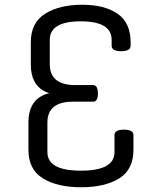

<svg xmlns="http://www.w3.org/2000/svg" viewBox="-20 -775 643 810"><path d="M180 -258V-133Q180 -55 321.5 -55Q463 -55 463 -133V-205Q463 -228 503 -228Q543 -228 543 -205V-143Q543 -60 483 -22.5Q423 15 322.5 15Q222 15 161 -22.5Q100 -60 100 -143V-258Q100 -361 188 -382Q110 -406 110 -504V-597Q110 -680 171 -717.5Q232 -755 326.5 -755Q421 -755 476 -717Q531 -679 531 -597V-582Q531 -559 491 -559Q451 -559 451 -582V-607Q451 -685 320.5 -685Q190 -685 190 -607V-504Q190 -416 298 -416H373Q393 -416 393 -381Q393 -346 373 -346H288Q180 -346 180 -258Z"/></svg>

Font: Offside
Style: Regular
Weight: 400
Designer: Eduardo Rodriguez Tunni
Foundry: Eduardo Rodriguez Tunni
Version: Version 1.001